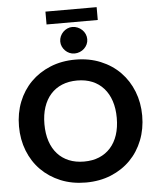

<svg xmlns="http://www.w3.org/2000/svg" viewBox="-66 -1091 942 1154"><g transform="rotate(-5 405.5 -514.0)"><path d="M777 -363Q777 -283.5 750.2 -215.5Q723.5 -147.5 674.8 -98Q626 -48.5 557.5 -20.2Q489 8 405.5 8Q322 8 253.5 -20.2Q185 -48.5 136 -98Q87 -147.5 60.2 -215.5Q33.5 -283.5 33.5 -363Q33.5 -442.5 60.2 -510.2Q87 -578 136 -627.5Q185 -677 253.5 -705.2Q322 -733.5 405.5 -733.5Q489 -733.5 557.5 -705.2Q626 -677 674.8 -627.2Q723.5 -577.5 750.2 -509.8Q777 -442 777 -363ZM623.5 -363Q623.5 -420 608.5 -465.2Q593.5 -510.5 565.2 -542.2Q537 -574 496.8 -590.8Q456.5 -607.5 405.5 -607.5Q354.5 -607.5 314 -590.8Q273.5 -574 245.2 -542.2Q217 -510.5 202 -465.2Q187 -420 187 -363Q187 -305.5 202 -260.2Q217 -215 245.2 -183.5Q273.5 -152 314 -135.2Q354.5 -118.5 405.5 -118.5Q456.5 -118.5 496.8 -135.2Q537 -152 565.2 -183.5Q593.5 -215 608.5 -260.2Q623.5 -305.5 623.5 -363ZM252 -1036.5H561V-959H252ZM488 -849.5Q488 -833.5 481.5 -819.2Q475 -805 463.5 -794Q452 -783 436.8 -776.8Q421.5 -770.5 404.5 -770.5Q388.5 -770.5 374.2 -776.8Q360 -783 349 -794Q338 -805 331.5 -819.2Q325 -833.5 325 -849.5Q325 -866 331.5 -880.8Q338 -895.5 349 -906.5Q360 -917.5 374.2 -924Q388.5 -930.5 404.5 -930.5Q421.5 -930.5 436.8 -924Q452 -917.5 463.5 -906.5Q475 -895.5 481.5 -880.8Q488 -866 488 -849.5Z"/></g></svg>

Font: Lato 2
Style: Regular
Weight: 800
Designer: Lukasz Dziedzic with Adam Twardoch and Botio Nikoltchev
Foundry: tyPoland Lukasz Dziedzic
Version: Version 2.015; 2015-08-06; http://www.latofonts.com/